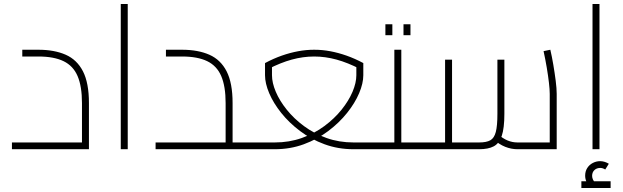

<svg xmlns="http://www.w3.org/2000/svg" viewBox="-20 -750 3133 965"><path d="M40 0V-34H417L392 -10V-232Q392 -316 370 -367.5Q348 -419 299.5 -442.5Q251 -466 173 -466H92V-500H173Q253 -500 310 -475Q367 -450 397 -391.5Q427 -333 427 -232V0Z M587 0V-730H622V0Z M1149 0V-34H1249V0ZM762 0V-34H1139L1114 -10V-232Q1114 -316 1092 -367.5Q1070 -419 1021.5 -442.5Q973 -466 895 -466H814V-500H895Q975 -500 1032 -475Q1089 -450 1119 -391.5Q1149 -333 1149 -232V0ZM1249 0V-34Q1263 -34 1266 -29Q1269 -24 1269 -17Q1269 -10 1266 -5Q1263 0 1249 0Z M1249 0V-34H1361Q1434 -34 1497 -56.5Q1560 -79 1610.5 -116.5Q1661 -154 1697 -199Q1733 -244 1752 -289Q1771 -334 1771 -372V-433L1790 -403Q1728 -435 1671.5 -450.5Q1615 -466 1559 -466Q1503 -466 1446.5 -450.5Q1390 -435 1328 -403L1347 -433V-372Q1347 -334 1366 -289Q1385 -244 1421 -199Q1457 -154 1507.5 -116.5Q1558 -79 1621 -56.5Q1684 -34 1757 -34H1862V0H1757Q1679 0 1611 -25Q1543 -50 1488 -91.5Q1433 -133 1393.5 -182.5Q1354 -232 1333 -281.5Q1312 -331 1312 -372V-433Q1355 -456 1396.5 -470.5Q1438 -485 1478.5 -492.5Q1519 -500 1559 -500Q1600 -500 1640 -492.5Q1680 -485 1721.5 -470.5Q1763 -456 1806 -433V-372Q1806 -331 1785 -281.5Q1764 -232 1724.5 -182.5Q1685 -133 1630 -91.5Q1575 -50 1507 -25Q1439 0 1361 0ZM1249 0Q1236 0 1232.5 -5Q1229 -10 1229 -17Q1229 -24 1232.5 -29Q1236 -34 1249 -34ZM1862 0V-34Q1876 -34 1879 -29Q1882 -24 1882 -17Q1882 -10 1879 -5Q1876 0 1862 0Z M1997 0V-34H2097V0ZM1862 0V-34H1977L1962 -20V-500H1997V0ZM1862 0Q1849 0 1845.5 -5Q1842 -10 1842 -17Q1842 -24 1845.5 -29Q1849 -34 1862 -34ZM2097 0V-34Q2111 -34 2114 -29Q2117 -24 2117 -17Q2117 -10 2114 -5Q2111 0 2097 0ZM1917 -573V-628H1952V-573ZM2008 -573V-628H2043V-573Z M2581 0Q2550 0 2519.5 -12Q2489 -24 2459 -51L2482 -76Q2507 -54 2531 -44Q2555 -34 2581 -34H2778L2743 0V-278Q2743 -299 2739 -334Q2735 -369 2728 -410.5Q2721 -452 2712 -493L2746 -500Q2754 -466 2761 -424.5Q2768 -383 2773 -344Q2778 -305 2778 -278V0ZM2097 0V-34H2232L2217 -20V-450H2252V0ZM2252 0V-34H2388Q2425 -34 2444.5 -45Q2464 -56 2472 -87Q2480 -118 2480 -178V-450H2515V-178Q2515 -106 2502 -67.5Q2489 -29 2461.5 -14.5Q2434 0 2388 0ZM2097 0Q2084 0 2080.5 -5Q2077 -10 2077 -17Q2077 -24 2080.5 -29Q2084 -34 2097 -34Z M2958 0V-730H2993V0ZM2948 195Q2935 180 2928 164.5Q2921 149 2921 133Q2921 111 2931.5 94.5Q2942 78 2959.5 69Q2977 60 2996 60Q3008 60 3019 63.5Q3030 67 3040 73L3022 102Q3009 94 2997 94Q2979 94 2967.5 105Q2956 116 2956 134Q2956 153 2974 172ZM2902 195V161H3049V195Z"/></svg>

Font: TitilliumWeb ExtraLight
Style: Regular
Weight: 400
Designer: Mohamed Gaber, Accademia di Belle Arti di Urbino and others
Foundry: Kief Type Foundry, Accademia di Belle Arti di Urbino and others
Version: Version 3.000; ttfautohint (v1.8.2)